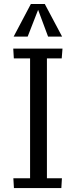

<svg xmlns="http://www.w3.org/2000/svg" viewBox="-20 -949 380 969"><path d="M46.9 -703.6H295.4L291.5 -654.3H216.8V-49.3H292.5L289.6 0H50.3L47.4 -49.3H131.8V-654.3H49.8ZM222.7 -764.2 172.4 -899.4 119.6 -764.2H48.8L135.7 -928.7H206.1L293.5 -764.2Z"/></svg>

Font: Metrophobic
Style: Regular
Weight: 400
Designer: vernon adams
Foundry: vernon adams
Version: Version 1.000